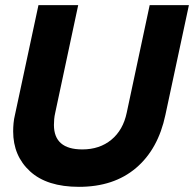

<svg xmlns="http://www.w3.org/2000/svg" viewBox="-20 -710 752 744"><path d="M286 14Q162 14 96.5 -46Q31 -106 31 -201Q31 -216 32.5 -232.5Q34 -249 38 -265L129 -690H283L194 -273Q191 -260 190 -248.5Q189 -237 189 -226Q189 -131 299 -131Q366 -131 411.5 -168.5Q457 -206 471 -273L560 -690H712L621 -265Q593 -132 507 -59Q421 14 286 14Z"/></svg>

Font: Radio Canada Big
Style: Bold Italic
Weight: 700
Italic angle: -12°
Designer: Étienne Aubert Bonn
Foundry: Coppers and Brasses
Version: Version 1.001